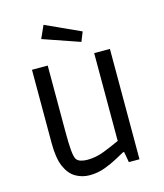

<svg xmlns="http://www.w3.org/2000/svg" viewBox="-118 -876 836 978"><g transform="rotate(-15 300.0 -387.5)"><path d="M234 13Q194 13 160.5 -6.5Q127 -26 107.5 -71Q88 -116 88 -195V-582H171V-226Q171 -171 174 -136Q177 -101 185 -87Q192 -76 207.5 -71Q223 -66 243 -66Q288 -66 332.5 -83.5Q377 -101 416 -119V-582H499V0H443L433 -56H427Q412 -48 382 -31.5Q352 -15 314 -1Q276 13 234 13ZM368 -654 174 -721 204 -788 388 -704Z"/></g></svg>

Font: Ruda
Style: Regular
Weight: 400
Designer: Mariela Monsalve and Angelina Sanchez
Foundry: Mariela Monsalve and Angelina Sanchez
Version: Version 2.000